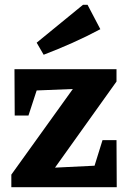

<svg xmlns="http://www.w3.org/2000/svg" viewBox="-20 -776 539 796"><path d="M27 0V-52L282 -407L132 -401L98 -297H41L40 -489H463V-438L208 -81L372 -89L405 -195H463L464 0ZM161 -549 132 -599 324 -756H343L396 -655Q338 -624 279.5 -598Q221 -572 161 -549Z"/></svg>

Font: Piazzolla
Style: Bold
Weight: 700
Designer: Juan Pablo del Peral
Foundry: Huerta Tipografica
Version: Version 1.330